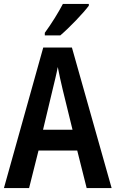

<svg xmlns="http://www.w3.org/2000/svg" viewBox="-20 -957 588 977"><path d="M432 -928V-937H300C277 -893 243 -838 208 -790V-777H287C333 -816 404 -890 432 -928ZM421 0H548L346 -715H200L0 0H128L176 -191H373ZM299 -501 349 -297H199L248 -502C255 -531 268 -583 274 -616C280 -582 290 -540 299 -501Z"/></svg>

Font: Noto Sans Gurmukhi UI Condensed SemiBold
Style: Regular
Weight: 600
Width: 3
Designer: Jelle Bosma - Monotype Design Team
Foundry: Monotype Imaging Inc.
Version: Version 2.004